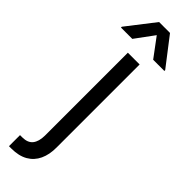

<svg xmlns="http://www.w3.org/2000/svg" viewBox="-362 -760 959 959"><g transform="rotate(45 117.5 -280.5)"><path d="M77.1 -545.9H160.2V40Q160.6 90.3 143.3 127.2Q126 164.1 91.3 184.1Q56.6 204.1 3.9 204.1H-12.7V126H2.9Q41.5 126 59.1 103.8Q76.7 81.5 77.1 40ZM191.4 -610.4 117.2 -710 43.9 -610.4H-36.1V-616.2L79.1 -764.6H156.2L270.5 -616.2V-610.4Z"/></g></svg>

Font: GitLab Sans
Style: Regular
Weight: 400
Designer: Rasmus Andersson
Foundry: Modifications by GitLab B.V., manufactured by rsms
Version: Version 4.000;git-c8fb6b7